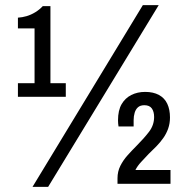

<svg xmlns="http://www.w3.org/2000/svg" viewBox="-20 -718 739 750"><path d="M107 12 538 -698H600L168 12ZM439 0V-22Q439 -48 450 -70Q461 -92 478 -111Q495 -130 513 -148Q542 -177 562 -203Q582 -229 582 -261Q582 -282 573 -294.5Q564 -307 544 -307Q528 -307 519 -299Q510 -291 506 -277.5Q502 -264 502 -248V-224H443Q442 -229 441.5 -236Q441 -243 441 -248Q441 -287 455 -311Q469 -335 493 -347Q517 -359 547 -359Q579 -359 601 -347Q623 -335 633.5 -312.5Q644 -290 644 -259Q644 -236 637 -216Q630 -196 618 -179Q606 -162 591 -146.5Q576 -131 561 -117Q546 -101 531.5 -85.5Q517 -70 509 -54H646V0ZM50 -340V-393H115V-607H50V-649Q67 -650 84 -655Q101 -660 117.5 -670Q134 -680 147 -694H177V-393H237V-340Z"/></svg>

Font: Archivo Condensed Medium
Style: Regular
Weight: 500
Width: 3
Designer: Hector Gatti
Foundry: Omnibus-Type
Version: Version 2.001